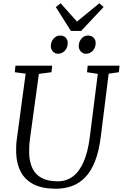

<svg xmlns="http://www.w3.org/2000/svg" viewBox="-20 -1145 752 1175"><path d="M645 -694 596.5 -306Q585.5 -220 562 -159.5Q538.5 -99 503.2 -61.8Q468 -24.5 422.2 -7.2Q376.5 10 321 10Q240 10 187.2 -16.5Q134.5 -43 108 -92Q81.5 -141 79 -208Q78.5 -227 79 -247.8Q79.5 -268.5 82.5 -290L137 -694L70.5 -703L74.5 -743H299.5L295 -703L218 -693L163.5 -296.5Q160 -270 159 -247.5Q158 -225 158.5 -204Q160.5 -152.5 178.8 -114.5Q197 -76.5 234.8 -56Q272.5 -35.5 333.5 -35.5Q386 -35.5 425.8 -65Q465.5 -94.5 491.8 -154.5Q518 -214.5 529.5 -306L578.5 -693L512.5 -703L516.5 -743H711.5L707.5 -703ZM334.5 -816Q316.5 -816 303.5 -830.2Q290.5 -844.5 291 -865Q292 -891.5 308.8 -909.5Q325.5 -927.5 348 -927.5Q370 -927.5 382.5 -914Q395 -900.5 394.5 -880.5Q394 -853 376.8 -834.5Q359.5 -816 334.5 -816ZM505.5 -816Q487.5 -816 474.5 -830.2Q461.5 -844.5 462 -865Q463 -891.5 479.2 -909.5Q495.5 -927.5 518.5 -927.5Q540.5 -927.5 553.2 -914Q566 -900.5 565.5 -880.5Q565 -853 547.8 -834.5Q530.5 -816 505.5 -816ZM414 -955.5 321.5 -1102 351 -1125Q376 -1097 401 -1069Q426 -1041 451 -1013Q485 -1041 519.5 -1069Q554 -1097 588 -1125L614 -1102L476.5 -955.5Z"/></svg>

Font: Merriweather Light
Style: Italic
Weight: 300
Italic angle: -7.8°
Designer: Eben Sorkin
Foundry: Eben Sorkin
Version: Version 2.101